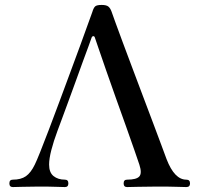

<svg xmlns="http://www.w3.org/2000/svg" viewBox="-20 -758 810 778"><path d="M32 0Q18 0 18 -15Q18 -30 32 -30Q65 -30 85 -44Q105 -58 121 -91Q128 -105 143 -142.5Q158 -180 178 -232.5Q198 -285 220.5 -345.5Q243 -406 265 -465.5Q287 -525 306 -576.5Q325 -628 337.5 -663.5Q350 -699 354 -709Q359 -726 365.5 -732Q372 -738 392 -738Q411 -738 419 -731.5Q427 -725 432 -711Q435 -702 447 -669Q459 -636 477 -587.5Q495 -539 516.5 -482Q538 -425 560 -366.5Q582 -308 601.5 -256.5Q621 -205 635 -167Q649 -129 655 -113Q687 -30 735 -30Q750 -30 750 -15Q750 0 735 0Q725 0 696.5 -1Q668 -2 617 -2Q574 -2 539.5 -1Q505 0 495 0Q481 0 481 -15Q481 -30 495 -30Q533 -30 544.5 -43Q556 -56 545 -90Q540 -105 525.5 -147Q511 -189 491 -245Q471 -301 449.5 -361Q428 -421 409.5 -474.5Q391 -528 379 -563Q367 -598 365 -604Q363 -612 358 -611.5Q353 -611 351 -605Q349 -598 339 -571.5Q329 -545 315 -506.5Q301 -468 285.5 -425Q270 -382 255 -341.5Q240 -301 229 -271Q218 -241 213 -228Q197 -185 188 -150Q179 -115 179 -91Q179 -59 197 -44.5Q215 -30 243 -30Q257 -30 257 -15Q257 0 243 0Q233 0 207 -1Q181 -2 137 -2Q99 -2 71 -1Q43 0 32 0Z"/></svg>

Font: Zen Old Mincho SemiBold
Style: Regular
Weight: 600
Version: Version 1.500